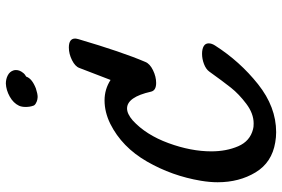

<svg xmlns="http://www.w3.org/2000/svg" viewBox="-170 -804 941 640"><g transform="rotate(-90 300.0 -483.5)"><path d="M462 -724Q492 -724 492 -703Q492 -700 490 -692Q447 -546 414 -469Q408 -454 386.5 -443.5Q365 -433 344 -433Q319 -433 315 -450Q297 -530 259 -530Q241 -530 219 -511Q171 -467 143.5 -392Q116 -317 116 -249Q116 -199 133 -159.5Q150 -120 190 -110Q196 -108 209 -108Q242 -108 274.5 -132.5Q307 -157 328 -183.5Q349 -210 382 -256Q390 -267 407 -273.5Q424 -280 441 -280Q457 -280 466.5 -274.5Q476 -269 476 -258Q476 -248 469 -237Q416 -154 340 -93.5Q264 -33 180 -33Q163 -33 146 -36Q79 -47 46 -101.5Q13 -156 13 -228Q13 -254 18 -284Q34 -380 82 -463.5Q130 -547 208 -586Q247 -605 286 -605Q323 -605 354 -585L394 -689Q399 -703 420 -713.5Q441 -724 462 -724ZM386 -908Q387 -905 387 -900Q387 -888 378 -877Q374 -871 365 -866Q359 -847 326 -834Q308 -828 297 -828L289 -829Q283 -830 276 -834Q269 -838 268 -843Q264 -854 264 -868Q264 -881 268 -890Q277 -909 298.5 -921Q320 -933 342 -934Q357 -934 369.5 -927.5Q382 -921 386 -908Z"/></g></svg>

Font: Sedgwick Ave
Style: Regular
Weight: 400
Designer: Kevin Burke, Pedro Vergani
Foundry: Google, Inc.
Version: Version 1.000